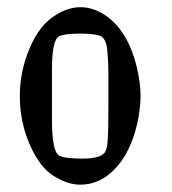

<svg xmlns="http://www.w3.org/2000/svg" viewBox="-20 -506 470 525"><path d="M199.2 -1Q166 -1 127.4 -24.4Q88.9 -47.9 61.5 -110.4Q34.2 -172.9 34.2 -243.2Q34.2 -312.5 61.5 -375Q87.9 -437.5 130.9 -463.9Q166 -486.3 199.7 -486.3Q233.4 -486.3 265.6 -465.8Q330.1 -423.8 354.5 -320.3Q364.3 -278.3 364.3 -243.2Q364.3 -208 354.5 -165Q336.9 -89.8 295.4 -45.4Q253.9 -1 199.2 -1ZM122.1 -177.7Q122.1 -89.8 142.6 -80.1Q158.2 -72.3 205.1 -72.3Q252 -72.3 265.6 -87.9Q273.4 -97.7 274.4 -123Q276.4 -148.4 276.4 -214.8Q276.4 -214.8 276.4 -308.6Q276.4 -335.9 273.4 -367.7Q270.5 -399.4 255.9 -407.2Q240.2 -414.1 199.2 -414.1Q158.2 -414.1 142.6 -407.2Q122.1 -398.4 122.1 -318.4Q122.1 -314.5 122.1 -310.5Z"/></svg>

Font: Semi-Sweet
Style: Book
Weight: 400
Designer: Walter E Stewart
Version: 0.5